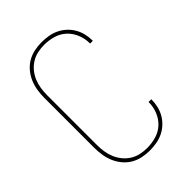

<svg xmlns="http://www.w3.org/2000/svg" viewBox="-221 -838 941 941"><g transform="rotate(-45 250.0 -367.5)"><path d="M247 8Q221 8 195.5 2.5Q170 -3 148 -16Q126 -29 109 -49.5Q92 -70 82 -94Q72 -118 68 -143.5Q64 -169 64 -195V-540Q64 -566 68 -591.5Q72 -617 82 -641Q92 -665 109 -685.5Q126 -706 148 -719Q170 -732 195.5 -737.5Q221 -743 247 -743Q271 -743 294.5 -739Q318 -735 339 -725Q360 -715 377.5 -699Q395 -683 407 -662.5Q419 -642 424.5 -619Q430 -596 430 -572V-570H411V-572Q411 -604 399 -634Q387 -664 364 -685.5Q341 -707 310 -716Q279 -725 247 -725Q224 -725 201 -720Q178 -715 158 -702.5Q138 -690 123 -671.5Q108 -653 99 -631.5Q90 -610 86.5 -586.5Q83 -563 83 -540V-195Q83 -172 86.5 -148.5Q90 -125 99 -103.5Q108 -82 123 -63.5Q138 -45 158 -32.5Q178 -20 201 -15Q224 -10 247 -10Q279 -10 310 -19Q341 -28 364 -49.5Q387 -71 399 -101Q411 -131 411 -163V-165H430V-163Q430 -139 424.5 -116Q419 -93 407 -72.5Q395 -52 377.5 -36Q360 -20 339 -10Q318 0 294.5 4Q271 8 247 8Z"/></g></svg>

Font: Iosevka Term Curly Thin
Style: Regular
Weight: 100
Designer: Belleve Invis
Foundry: Belleve Invis
Version: Version 32.3.0